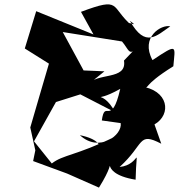

<svg xmlns="http://www.w3.org/2000/svg" viewBox="-20 -770 815 875"><path d="M684 -203C763 -248 750 -361 617 -377C555 -318 628 -354 631 -373C666 -365 619 -374 770 -468C778 -562 792 -574 675 -496C618 -601 716 -660 756 -650C695 -609 643 -548 572 -675C625 -638 538 -685 581 -653C480 -740 536 -786 349 -716L406 -613L145 -719L93 -549L203 -480C175 -383 146 -287 118 -189L141 -85L131 -36L286 21L431 85C542 -93 399 17 598 49C602 -129 625 -19 525 -9C640 -113 607 -171 715 -115ZM530 -209C539 -155 432 -72 344 -154C515 -119 370 -28 504 -147C323 -59 269 -66 216 -25L135 -126L235 -305L346 -340L505 -258C441 -379 387 -286 528 -365C487 -187 458 -323 444 -221ZM545 -494C560 -401 418 -443 377 -381L456 -445L361 -449L266 -624L536 -581C568 -544 569 -507 609 -561Z"/></svg>

Font: Asimov Silicon
Style: Regular
Weight: 400
Designer: Google
Version: Version 2.000980; 2014